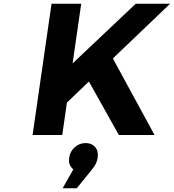

<svg xmlns="http://www.w3.org/2000/svg" viewBox="-20 -720 927 1024"><path d="M153.8 0 254.9 -700.2H413.1L367.2 -381.8L704.1 -700.2H887.2L582 -408.2L804.2 0H613.8L454.1 -285.2L336.9 -172.9L312 0ZM314 284.2 371.1 183.1Q342.8 160.6 349.1 121.1Q353.5 87.4 378.7 65.2Q403.8 43 437 43Q468.3 43 487.1 64Q505.9 85 501 120.1Q497.1 152.8 471.2 183.1L389.2 284.2Z"/></svg>

Font: Trueno SemiBold
Style: Italic
Weight: 600
Designer: Julieta Ulanovsky
Foundry: Julieta Ulanovsky
Version: Version 3.001b | FøM Fix